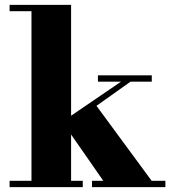

<svg xmlns="http://www.w3.org/2000/svg" viewBox="-20 -770 710 790"><path d="M19.5 0V-26H109.5V-724H19.5V-750H272.5V-26H320.5V0ZM358.5 0V-26H405L236 -269L478 -434H383V-460H604.5V-434H517L377 -334.5L604 -26H660.5V0Z"/></svg>

Font: Bodoni Moda 9pt ExtraBold
Style: Regular
Weight: 800
Designer: Owen Earl
Foundry: indestructible type
Version: Version 2.005